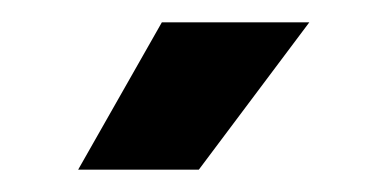

<svg xmlns="http://www.w3.org/2000/svg" viewBox="-20 -720 347 172"><path d="M257.1 -700 158.1 -568H50L125 -700Z"/></svg>

Font: Space Cowgirl
Style: Regular
Weight: 400
Designer: Valery Marier
Foundry: Valery Marier
Version: Version 1.000